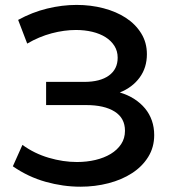

<svg xmlns="http://www.w3.org/2000/svg" viewBox="-20 -732 686 762"><path d="M69 -157Q116.5 -122.5 173.5 -105.8Q230.5 -89 285.5 -89Q324 -89 358.8 -97.2Q393.5 -105.5 419.5 -121.2Q445.5 -137 460.8 -160Q476 -183 476 -213Q476 -263.5 435 -289.2Q394 -315 322 -315H163V-407H314Q377.5 -407 412.2 -432.2Q447 -457.5 447 -503Q447 -529.5 434 -550Q421 -570.5 398.8 -584.5Q376.5 -598.5 346.2 -605.8Q316 -613 281.5 -613Q235 -613 185 -599.8Q135 -586.5 88 -559L52 -653Q107.5 -683.5 167 -698Q226.5 -712.5 284 -712.5Q340.5 -712.5 391 -699.2Q441.5 -686 479.8 -661Q518 -636 540.5 -599.5Q563 -563 563 -517Q563 -463.5 534.2 -424.2Q505.5 -385 455.5 -365Q487.5 -355.5 512.8 -339.2Q538 -323 555.8 -301.5Q573.5 -280 582.8 -253.2Q592 -226.5 592 -196Q592 -147.5 568.2 -109.2Q544.5 -71 504 -44.8Q463.5 -18.5 410.5 -4.8Q357.5 9 299 9Q230.5 9 161 -10.5Q91.5 -30 31 -72Z"/></svg>

Font: Argentum Sans
Style: Regular
Weight: 400
Designer: Julieta Ulanovsky, Owen Earl, Chris M. Simpson, Rasmus Andersson, Cristiano Sobral
Foundry: The Argentum Sans Project Authors
Version: Version 3.135; ttfautohint (v1.8.4.7-5d5b-dirty)